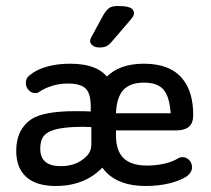

<svg xmlns="http://www.w3.org/2000/svg" viewBox="-20 -609 703 639"><path d="M282 -238Q265 -239 256 -239Q247 -239 241 -239Q235 -239 230 -239Q125 -239 84 -212Q34 -178 34 -107Q34 -50 67.5 -20Q101 10 165 10Q219 10 261 -9Q303 -28 333 -65Q347 -82 353.5 -102Q360 -122 360 -146V-226Q360 -279 356.5 -304Q353 -329 343 -344Q310 -397 213 -397Q171 -397 135.5 -387Q100 -377 78 -358Q66 -349 66 -333Q66 -319 75.5 -309Q85 -299 98 -299Q106 -299 113 -305Q132 -317 156 -324Q180 -331 205 -331Q248 -331 265 -314.5Q282 -298 282 -254ZM284 -186V-129Q284 -114 278 -102.5Q272 -91 259 -81Q229 -56 182 -56Q114 -56 114 -114Q114 -134 120.5 -148Q127 -162 143 -170Q160 -179 189.5 -183Q219 -187 259 -187Q264 -187 269.5 -186.5Q275 -186 284 -186ZM366 -175H567Q594 -175 608.5 -187Q623 -199 623 -226Q623 -303 588 -346Q547 -397 459 -397Q376 -397 332.5 -351Q289 -305 289 -216V-171Q289 -81 333.5 -35.5Q378 10 465 10Q508 10 544.5 1Q581 -8 603 -23Q611 -30 615 -37Q619 -44 619 -52Q619 -67 609.5 -76.5Q600 -86 587 -86Q579 -86 573 -82Q553 -70 525.5 -64Q498 -58 469 -58Q417 -58 391.5 -82.5Q366 -107 366 -158ZM548 -232H366Q368 -285 390.5 -309.5Q413 -334 459 -334Q504 -334 524 -311Q544 -288 548 -232ZM426 -564Q426 -572 421.5 -577.5Q417 -583 405 -586Q393 -589 371 -589Q353 -589 343.5 -582.5Q334 -576 324 -559L286 -489Q280 -479 280 -472Q280 -464 288.5 -457.5Q297 -451 311 -451Q326 -451 335 -455.5Q344 -460 356 -475L416 -545Q426 -557 426 -564Z"/></svg>

Font: Beiruti Medium
Style: Regular
Weight: 500
Designer: Arlette Boutros
Foundry: Boutros
Version: Version 1.41